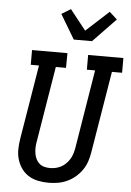

<svg xmlns="http://www.w3.org/2000/svg" viewBox="-64 -1037 745 1091"><g transform="rotate(5 308.5 -491.0)"><path d="M255 8Q224 8 194.5 2Q165 -4 141 -19Q117 -34 100.5 -57Q84 -80 75.5 -108Q67 -136 67.5 -166.5Q68 -197 73 -227L143 -651H96V-735H298L297 -651H239L167 -214Q164 -197 164 -180Q164 -163 167 -147.5Q170 -132 177 -118Q184 -104 196 -94Q208 -84 223.5 -80Q239 -76 256 -76Q271 -76 287.5 -79.5Q304 -83 319 -91Q334 -99 346 -111Q358 -123 367 -137.5Q376 -152 381 -167.5Q386 -183 389 -199L463 -651H416V-735H617V-651H559L482 -185Q478 -159 469.5 -133.5Q461 -108 445 -84.5Q429 -61 407 -42.5Q385 -24 360 -12.5Q335 -1 308 3.5Q281 8 255 8ZM327 -815 244 -954 296 -986 387 -871 517 -990 561 -950 431 -815Z"/></g></svg>

Font: Iosevka Etoile Medium
Style: Italic
Weight: 500
Italic angle: -9°
Designer: Belleve Invis
Foundry: Belleve Invis
Version: Version 22.1.2; ttfautohint (v1.8.4)